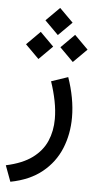

<svg xmlns="http://www.w3.org/2000/svg" viewBox="-64 -631 465 929"><g transform="rotate(5 168.0 -166.5)"><path d="M189.9 -596.2 124 -530.3 189.9 -464.4 255.9 -530.3ZM273.4 -472.7 207.5 -406.7 273.4 -340.8 339.4 -406.7ZM106.4 -472.7 40.5 -406.7 106.4 -340.8 172.4 -406.7ZM22.9 262.7Q116.2 244.6 176 196Q235.8 147.5 264.4 77.9Q293 8.3 293 -73.2Q293 -119.6 283.9 -168.5Q274.9 -217.3 257.8 -266.1L176.8 -238.8Q192.9 -191.4 201.9 -145.8Q210.9 -100.1 210.9 -58.6Q210.9 0.5 189.7 49.3Q168.5 98.1 121.1 133.1Q73.7 168 -5.9 185.1Z"/></g></svg>

Font: Vazirmatn NL
Style: Regular
Weight: 400
Designer: Saber Rastikerdar
Foundry: Saber Rastikerdar
Version: Version 33.003